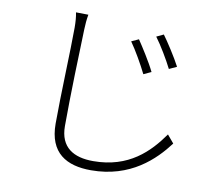

<svg xmlns="http://www.w3.org/2000/svg" viewBox="-86 -868 1172 1022"><g transform="rotate(10 500.0 -357.0)"><path d="M599 -681 560 -663C590 -621 631 -549 654 -502L695 -521C671 -571 622 -647 599 -681ZM725 -729 687 -711C718 -670 760 -599 783 -553L824 -572C799 -620 749 -697 725 -729ZM311 -763 244 -764C249 -740 251 -712 251 -682C251 -566 240 -318 240 -162C240 -3 336 50 468 50C682 50 804 -72 875 -166L839 -209C767 -107 664 0 471 0C366 0 291 -42 291 -158C291 -321 299 -566 303 -682C304 -711 306 -735 311 -763Z"/></g></svg>

Font: Noto Sans HK Light
Style: Regular
Weight: 300
Designer: Ryoko NISHIZUKA 西塚涼子 (kana, bopomofo & ideographs); Paul D. Hunt (Latin, Greek & Cyrillic); Sandoll Communications 산돌커뮤니
Foundry: Adobe
Version: Version 2.004;hotconv 1.0.118;makeotfexe 2.5.65603